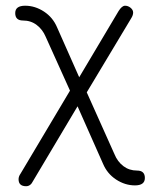

<svg xmlns="http://www.w3.org/2000/svg" viewBox="-20 -477 545 671"><path d="M71.3 173.8Q44.9 173.8 44.9 149.4Q44.9 139.6 51.8 129.9L224.6 -160.2L139.6 -348.6Q128.9 -374 108.4 -389.6Q87.9 -405.3 60.5 -405.3Q33.2 -405.3 33.2 -431.2Q33.2 -457 67.9 -457Q102.5 -457 133.8 -436.5Q165 -416 179.7 -380.9L256.8 -207L394.5 -438.5Q406.2 -457 417 -457Q427.7 -457 436.5 -449.7Q445.3 -442.4 445.3 -433.1Q445.3 -423.8 438.5 -413.1L283.2 -154.3L379.9 61.5Q390.6 87.9 411.1 103.5Q431.6 119.1 459 119.1Q486.3 119.1 486.3 145Q486.3 170.9 451.7 170.9Q417 170.9 385.7 150.4Q354.5 129.9 339.8 94.7L251 -105.5L95.7 155.3Q86.9 173.8 71.3 173.8Z"/></svg>

Font: Jura
Style: Book
Weight: 400
Version: Version 2.5